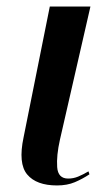

<svg xmlns="http://www.w3.org/2000/svg" viewBox="-20 -556 340 586"><path d="M154 10Q91 10 63 -23.5Q35 -57 52 -137L132 -536H256L163 -130Q152 -81 154.5 -46Q157 -11 188 -11Q204 -11 218.5 -17Q233 -23 250 -33L253 -24Q232 -10 208.5 0Q185 10 154 10Z"/></svg>

Font: Noto Serif Display ExtraCondensed SemiBold
Style: Italic
Weight: 600
Width: 2
Italic angle: -12°
Designer: Monotype Design Team
Foundry: Monotype Imaging Inc.
Version: Version 2.009